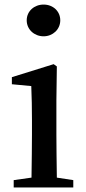

<svg xmlns="http://www.w3.org/2000/svg" viewBox="-20 -821 376 841"><path d="M301 0V-32L229 -43C228 -118 227 -181 227 -232V-381L229 -530L215 -540L32 -483V-452L117 -444C119 -396 120 -347 120 -296V-232C120 -182 119 -119 118 -43L40 -32V0ZM171 -801C130 -801 97 -772 97 -732C97 -692 130 -662 171 -662C211 -662 244 -692 244 -732C244 -772 212 -801 171 -801Z"/></svg>

Font: AllPunType SemiBold
Style: Regular
Weight: 600
Version: 1.0